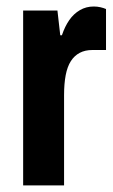

<svg xmlns="http://www.w3.org/2000/svg" viewBox="-20 -559 340 579"><path d="M49.8 0V-527.2H153.2L161.7 -452.7H166.7Q175.7 -479.4 188.9 -498.4Q202.1 -517.4 220.9 -528.4Q239.7 -539.4 262.7 -539.4Q273.2 -539.4 282.8 -537.2Q292.5 -535 299.7 -531.8V-408.2H258.3Q236.7 -408.2 220.5 -399.7Q204.3 -391.2 193.7 -374.7Q183.1 -358.2 178.1 -332.3Q173.2 -306.5 173.2 -271.8V0Z"/></svg>

Font: Archivo SemiBold Condensed
Style: Regular
Weight: 600
Width: 3
Version: Version 2.001